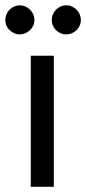

<svg xmlns="http://www.w3.org/2000/svg" viewBox="-36 -722 332 742"><path d="M172 -506.5V0H83V-506.5ZM40 -589Q29 -589 19 -593.5Q9 -598 1.2 -605.5Q-6.5 -613 -11 -623Q-15.5 -633 -15.5 -644.5Q-15.5 -656 -11 -666.5Q-6.5 -677 1.2 -684.8Q9 -692.5 19 -697Q29 -701.5 40 -701.5Q51.5 -701.5 61.8 -697Q72 -692.5 80 -684.8Q88 -677 92.5 -666.5Q97 -656 97 -644.5Q97 -633 92.5 -623Q88 -613 80 -605.5Q72 -598 61.8 -593.5Q51.5 -589 40 -589ZM220 -589Q208.5 -589 198.2 -593.5Q188 -598 180.5 -605.5Q173 -613 168.5 -623Q164 -633 164 -644.5Q164 -656 168.5 -666.5Q173 -677 180.5 -684.8Q188 -692.5 198.2 -697Q208.5 -701.5 220 -701.5Q231.5 -701.5 241.8 -697Q252 -692.5 259.8 -684.8Q267.5 -677 272 -666.5Q276.5 -656 276.5 -644.5Q276.5 -633 272 -623Q267.5 -613 259.8 -605.5Q252 -598 241.8 -593.5Q231.5 -589 220 -589Z"/></svg>

Font: LatoCHI
Style: Regular
Weight: 400
Designer: Lukasz Dziedzic
Foundry: tyPoland Lukasz Dziedzic
Version: Version 1.104